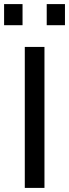

<svg xmlns="http://www.w3.org/2000/svg" viewBox="-39 -917 337 937"><path d="M0 0ZM82 -688H178V0H82ZM-19 -897H71V-794H-19ZM189 -897H278V-794H189Z"/></svg>

Font: sheba-seeBold
Style: Regular
Weight: 600
Designer: Mohamed Galeb, the designers
Foundry: Kief Type Foundry
Version: Version 2.010; ttfautohint (v1.5.33-1714) -l 8 -r 50 -G 200 